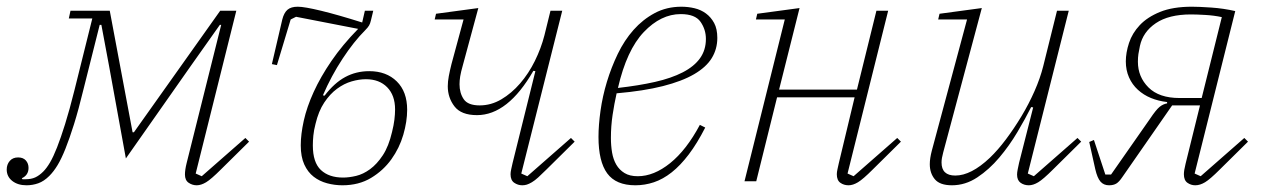

<svg xmlns="http://www.w3.org/2000/svg" viewBox="-45 -540 3763 572"><path d="M34 12Q8 12 -8.5 -1Q-25 -14 -25 -35Q-25 -50 -16 -60.5Q-7 -71 9 -71Q24 -71 32 -62Q40 -53 40 -40Q40 -18 20 -9L22 -6H31Q48 -6 60 -11.5Q72 -17 84 -29Q94 -39 104 -56Q114 -73 125 -101Q136 -129 149 -170.5Q162 -212 177 -272L230 -485H160L165 -508H282L350 -146H354L611 -508H659L538 -23L556 -15L686 -129L697 -118L613 -35Q584 -6 569 3Q554 12 541 12Q528 12 517 4.5Q506 -3 506 -20Q506 -34 511 -54L614 -466H610L523 -343L330 -68L280 -343L257 -466H252L204 -275Q189 -213 175.5 -170Q162 -127 150 -97Q138 -67 126.5 -48Q115 -29 102 -16Q86 0 69 6Q52 12 34 12Z M975 12Q952 12 929.5 6Q907 0 889.5 -13.5Q872 -27 861.5 -50Q851 -73 851 -107Q851 -140 860 -180.5Q869 -221 889.5 -266Q910 -311 942.5 -358.5Q975 -406 1022 -454L837 -490L821 -482L780 -346L765 -349L796 -482Q801 -502 811.5 -511Q822 -520 842 -520Q862 -520 911.5 -508Q961 -496 1034 -473L1042 -508H1067L1060 -479Q1058 -470 1054.5 -464Q1051 -458 1043 -450Q1009 -416 975.5 -365Q942 -314 917 -256L922 -255Q951 -293 983.5 -310.5Q1016 -328 1055 -328Q1106 -328 1137 -297.5Q1168 -267 1168 -213Q1168 -178 1156.5 -138.5Q1145 -99 1121 -65.5Q1097 -32 1060.5 -10Q1024 12 975 12ZM977 -11Q995 -11 1016 -16Q1037 -21 1057.5 -36Q1078 -51 1095.5 -77.5Q1113 -104 1123 -147Q1128 -167 1130 -183.5Q1132 -200 1132 -214Q1132 -256 1108.5 -280Q1085 -304 1045 -304Q1025 -304 1002.5 -297.5Q980 -291 959 -275.5Q938 -260 921 -234.5Q904 -209 895 -171Q890 -152 888.5 -136Q887 -120 887 -107Q887 -56 911 -33.5Q935 -11 977 -11Z M1511 12Q1498 12 1487 4.5Q1476 -3 1476 -21Q1476 -27 1478 -36Q1480 -45 1482 -54L1550 -328L1544 -329Q1468 -197 1376 -197Q1329 -197 1309 -223Q1289 -249 1289 -283Q1289 -297 1292 -313Q1295 -329 1300 -349L1336 -482H1250L1254 -499L1380 -516L1334 -346Q1328 -325 1326 -312.5Q1324 -300 1324 -289Q1324 -263 1336.5 -244.5Q1349 -226 1384 -226Q1418 -226 1448.5 -244Q1479 -262 1504.5 -291.5Q1530 -321 1548.5 -358.5Q1567 -396 1577 -435L1595 -508H1630L1508 -23L1526 -15L1656 -129L1667 -118L1583 -35Q1569 -21 1558.5 -11.5Q1548 -2 1539.5 3Q1531 8 1524.5 10Q1518 12 1511 12Z M1848 12Q1790 12 1764 -23.5Q1738 -59 1738 -132Q1738 -167 1744 -210Q1750 -253 1763 -296Q1776 -339 1795.5 -379.5Q1815 -420 1842.5 -451Q1870 -482 1905.5 -501Q1941 -520 1985 -520Q2005 -520 2024 -515.5Q2043 -511 2058 -500Q2073 -489 2082.5 -471.5Q2092 -454 2092 -427Q2092 -394 2075.5 -367Q2059 -340 2023 -319Q1987 -298 1930 -283.5Q1873 -269 1792 -262Q1785 -231 1780 -197.5Q1775 -164 1775 -129Q1775 -106 1778.5 -85.5Q1782 -65 1791 -49.5Q1800 -34 1815.5 -24.5Q1831 -15 1855 -15Q1903 -15 1951.5 -54Q2000 -93 2040 -168L2056 -160Q2032 -113 2007 -80Q1982 -47 1956 -26.5Q1930 -6 1903 3Q1876 12 1848 12ZM1796 -278Q1858 -285 1906.5 -296Q1955 -307 1989 -324.5Q2023 -342 2040.5 -366.5Q2058 -391 2058 -424Q2058 -452 2042 -475Q2026 -498 1983 -498Q1924 -498 1873 -444.5Q1822 -391 1796 -278Z M2483 12Q2469 12 2458.5 4.5Q2448 -3 2448 -21Q2448 -27 2450 -36Q2452 -45 2454 -54L2501 -250H2270L2208 0H2173L2293 -482H2207L2211 -499L2337 -516L2276 -273H2508L2566 -508H2601L2480 -23L2498 -15L2628 -129L2639 -118L2555 -35Q2526 -6 2511 3Q2496 12 2483 12Z M2791 12Q2755 12 2740 -6Q2725 -24 2725 -51Q2725 -68 2731 -91L2836 -482H2750L2754 -499L2880 -516L2765 -86Q2760 -68 2760 -56Q2760 -17 2801 -17Q2848 -17 2904 -70Q2928 -93 2952 -125Q2976 -157 2998 -193.5Q3020 -230 3037 -268.5Q3054 -307 3063 -343L3104 -508H3139L3017 -23L3035 -15L3165 -129L3176 -118L3092 -35Q3063 -6 3048 3Q3033 12 3020 12Q3006 12 2995.5 4.5Q2985 -3 2985 -20Q2985 -26 2987 -36Q2989 -46 2991 -55L3033 -220L3027 -221Q3010 -187 2986 -146.5Q2962 -106 2932 -70.5Q2902 -35 2866.5 -11.5Q2831 12 2791 12Z M3259 12Q3243 12 3233.5 1Q3224 -10 3218 -36L3200 -117L3214 -123L3248 -20H3265L3381 -186Q3399 -213 3409.5 -221.5Q3420 -230 3432 -232V-236Q3406 -239 3384 -248Q3362 -257 3345 -272.5Q3328 -288 3318.5 -309.5Q3309 -331 3309 -357Q3309 -383 3318.5 -412Q3328 -441 3350.5 -465Q3373 -489 3411 -504.5Q3449 -520 3506 -520Q3527 -520 3563.5 -517.5Q3600 -515 3635 -507L3514 -23L3532 -15L3662 -129L3673 -118L3589 -35Q3560 -6 3545 3Q3530 12 3516 12Q3503 12 3492.5 4.5Q3482 -3 3482 -21Q3482 -32 3487 -52L3530 -226H3447L3299 -13Q3289 2 3280.5 7Q3272 12 3259 12ZM3595 -489Q3572 -494 3545.5 -495.5Q3519 -497 3503 -497Q3437 -497 3398.5 -471Q3360 -445 3351 -403Q3348 -389 3346.5 -379Q3345 -369 3345 -356Q3345 -311 3376.5 -279.5Q3408 -248 3469 -248H3535Z"/></svg>

Font: IBM Plex Serif ExtraLight
Style: Italic
Weight: 200
Italic angle: -14°
Designer: Mike Abbink, Paul van der Laan, Pieter van Rosmalen
Foundry: Bold Monday
Version: Version 2.5